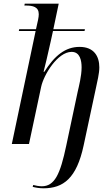

<svg xmlns="http://www.w3.org/2000/svg" viewBox="-20 -780 598 1040"><path d="M215 240C323 240 395 186 433 8L500 -305C507 -339 518 -382 518 -415C518 -474 490 -526 411 -526C334 -526 276 -479 220 -391H216C223 -416 239 -486 255 -557L267 -612H438L440 -622H269L298 -760H114L112 -750H120C158 -750 190 -743 190 -703C190 -686 185 -666 175 -622H84L82 -612H173L44 0H137L203 -310C217 -375 292 -499 368 -499C414 -499 422 -451 422 -415C422 -368 407 -311 401 -284L339 8C306 165 276 229 206 229C191 229 171 225 160 222L157 232C170 236 195 240 215 240Z"/></svg>

Font: Noto Serif Display
Style: Italic
Weight: 400
Italic angle: -12°
Designer: Monotype Design Team
Foundry: Monotype Imaging Inc.
Version: Version 2.009